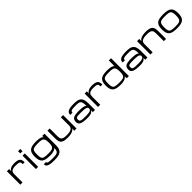

<svg xmlns="http://www.w3.org/2000/svg" viewBox="663 -3123 5701 5701"><g transform="rotate(-45 3513.5 -272.0)"><path d="M546.9 -379.4Q546.9 -414.6 541.7 -437.7Q536.6 -460.9 517.6 -474.9Q498.5 -488.8 461.2 -494.4Q423.8 -500 359.4 -500Q296.4 -500 256.8 -489Q217.3 -478 194.8 -458Q172.4 -438 164.3 -410.2Q156.2 -382.3 156.2 -348.1V0H62.5V-562.5H156.2V-473.1Q161.1 -488.3 174.3 -506.6Q187.5 -524.9 214.4 -540.8Q241.2 -556.6 283.9 -567.4Q326.7 -578.1 390.6 -578.1Q463.9 -578.1 509.8 -565.2Q555.7 -552.2 581.3 -527.1Q606.9 -502 616 -464.8Q625 -427.7 625 -379.4Z M718.8 -562.5H812.5V0H718.8ZM812.5 -656.2H718.8V-750H812.5Z M1296.9 -500Q1242.2 -500 1202.4 -496.6Q1162.6 -493.2 1134.8 -484.4Q1106.9 -475.6 1089.6 -460Q1072.3 -444.3 1062.7 -419.9Q1053.2 -395.5 1050 -361.1Q1046.9 -326.7 1046.9 -280.3Q1046.9 -234.4 1050 -200.4Q1053.2 -166.5 1062.7 -142.3Q1072.3 -118.2 1089.6 -102.5Q1106.9 -86.9 1134.8 -78.1Q1162.6 -69.3 1202.4 -65.9Q1242.2 -62.5 1296.9 -62.5Q1343.8 -62.5 1380.4 -64.7Q1417 -66.9 1444.8 -74.5Q1472.7 -82 1491.9 -96.4Q1511.2 -110.8 1523.4 -135Q1535.6 -159.2 1541.3 -195.1Q1546.9 -231 1546.9 -281.7Q1546.9 -332.5 1541.3 -368.7Q1535.6 -404.8 1523.4 -429Q1511.2 -453.1 1491.9 -467.3Q1472.7 -481.4 1444.8 -488.8Q1417 -496.1 1380.4 -498Q1343.8 -500 1296.9 -500ZM1640.6 -78.1Q1640.6 3.9 1622.1 58.1Q1603.5 112.3 1562.5 145.8Q1521.5 179.2 1456.1 192.4Q1390.6 205.6 1296.9 205.6Q1209 205.6 1149.2 197.8Q1089.4 189.9 1052.7 173.1Q1016.1 156.2 1000.2 129.6Q984.4 103 984.4 64.9H1078.1Q1078.1 84 1088.1 96.2Q1098.1 108.4 1123 115.2Q1147.9 122.1 1190.2 124.8Q1232.4 127.4 1296.9 127.4Q1367.2 127.4 1415 122.3Q1462.9 117.2 1492.2 98.1Q1521.5 79.1 1534.2 40.5Q1546.9 2 1546.9 -62.5Q1540 -50.8 1525.1 -37.1Q1510.3 -23.4 1481.7 -11.7Q1453.1 0 1408.2 7.8Q1363.3 15.6 1296.9 15.6Q1203.1 15.6 1137.7 1.7Q1072.3 -12.2 1031.2 -45.9Q990.2 -79.6 971.7 -136.7Q953.1 -193.8 953.1 -280.3Q953.1 -368.2 971.7 -425.8Q990.2 -483.4 1031.2 -517.1Q1072.3 -550.8 1137.7 -564.5Q1203.1 -578.1 1296.9 -578.1Q1363.3 -578.1 1408.2 -571.3Q1453.1 -564.5 1481.7 -554.2Q1510.3 -543.9 1525.1 -532Q1540 -520 1546.9 -510.3V-562.5H1640.6Z M1859.9 -562.5V-250Q1859.9 -197.8 1867.7 -161.9Q1875.5 -126 1898.9 -104Q1922.4 -82 1965.3 -72.3Q2008.3 -62.5 2078.6 -62.5Q2154.8 -62.5 2203.4 -73.7Q2252 -85 2279.8 -105.5Q2307.6 -126 2318.1 -154.8Q2328.6 -183.6 2328.6 -218.8V-562.5H2422.4V0H2328.6V-93.8Q2321.8 -78.6 2305.7 -60.3Q2289.6 -42 2257.3 -26.4Q2225.1 -10.7 2174.1 0Q2123 10.7 2047.4 10.7Q1984.4 10.7 1939.2 3.2Q1894 -4.4 1862.5 -19.3Q1831.1 -34.2 1812 -56.2Q1793 -78.1 1782.7 -107.2Q1772.5 -136.2 1769 -171.9Q1765.6 -207.5 1765.6 -250L1766.1 -562.5Z M3107.4 -77.1Q3106 -71.3 3085.4 -47.9Q3070.8 -30.3 3046.4 -16.8Q3022 -3.4 2981.2 4.2Q2940.4 11.7 2874 11.7Q2785.6 11.7 2723.1 2.7Q2660.6 -6.3 2621.1 -25.1Q2581.5 -43.9 2563.2 -73.2Q2544.9 -102.5 2544.9 -143.1Q2544.9 -185.5 2554.9 -215.1Q2564.9 -244.6 2584.2 -264.6Q2603.5 -284.7 2630.9 -295.9Q2658.2 -307.1 2693.1 -313Q2728 -318.8 2769.5 -320.3Q2811 -321.8 2857.9 -321.8Q2924.8 -321.8 2969.7 -316.2Q3014.6 -310.5 3043.2 -302Q3071.8 -293.5 3086.4 -283.7Q3101.1 -273.9 3107.4 -265.6Q3107.4 -320.3 3102.8 -358.9Q3098.1 -397.5 3087.6 -423.3Q3077.1 -449.2 3060.5 -464.6Q3043.9 -480 3019.8 -487.8Q2995.6 -495.6 2963.4 -497.8Q2931.2 -500 2889.6 -500Q2825.2 -500 2782.7 -496.8Q2740.2 -493.7 2715.3 -484.4Q2690.4 -475.1 2680.2 -458.7Q2669.9 -442.4 2669.9 -416H2576.2Q2576.2 -460.4 2592 -491.2Q2607.9 -522 2644.8 -541.3Q2681.6 -560.5 2741.7 -569.3Q2801.8 -578.1 2889.6 -578.1Q2975.6 -578.1 3035.2 -564Q3094.7 -549.8 3131.6 -514.2Q3168.5 -478.5 3184.8 -418.2Q3201.2 -357.9 3201.2 -265.6V0H3107.4ZM2889.6 -62.5Q2951.7 -62.5 2993.4 -68.4Q3035.2 -74.2 3060.5 -85.9Q3085.9 -97.7 3096.7 -115.2Q3107.4 -132.8 3107.4 -156.2Q3107.4 -179.7 3095 -196Q3082.5 -212.4 3053.5 -222.7Q3024.4 -232.9 2976.6 -237.5Q2928.7 -242.2 2858.4 -242.2Q2788.1 -242.2 2744.9 -239.7Q2701.7 -237.3 2678.2 -228.5Q2654.8 -219.7 2646.7 -202.6Q2638.7 -185.5 2638.7 -156.2Q2638.7 -127 2647.2 -108.6Q2655.8 -90.3 2682.1 -80.1Q2708.5 -69.8 2758.1 -66.2Q2807.6 -62.5 2889.6 -62.5Z M3810.5 -379.4Q3810.5 -414.6 3805.4 -437.7Q3800.3 -460.9 3781.2 -474.9Q3762.2 -488.8 3724.9 -494.4Q3687.5 -500 3623 -500Q3560.1 -500 3520.5 -489Q3481 -478 3458.5 -458Q3436 -438 3428 -410.2Q3419.9 -382.3 3419.9 -348.1V0H3326.2V-562.5H3419.9V-473.1Q3424.8 -488.3 3438 -506.6Q3451.2 -524.9 3478 -540.8Q3504.9 -556.6 3547.6 -567.4Q3590.3 -578.1 3654.3 -578.1Q3727.5 -578.1 3773.4 -565.2Q3819.3 -552.2 3845 -527.1Q3870.6 -502 3879.6 -464.8Q3888.7 -427.7 3888.7 -379.4Z M4279.3 10.7Q4185.5 10.7 4120.1 -2.9Q4054.7 -16.6 4013.7 -49.8Q3972.7 -83 3954.1 -139.2Q3935.5 -195.3 3935.5 -280.3Q3935.5 -368.2 3954.1 -425.8Q3972.7 -483.4 4013.7 -517.1Q4054.7 -550.8 4120.1 -564.5Q4185.5 -578.1 4279.3 -578.1Q4345.7 -578.1 4390.6 -571.3Q4435.5 -564.5 4464.1 -554.2Q4492.7 -543.9 4507.6 -532Q4522.5 -520 4529.3 -509.8V-750H4623V0H4529.3V-83.5Q4529.3 -83.5 4505.9 -55.7Q4485.4 -35.6 4460.4 -23.4Q4435.5 -11.2 4390.6 -0.2Q4345.7 10.7 4279.3 10.7ZM4279.3 -62.5Q4326.2 -62.5 4362.8 -64.7Q4399.4 -66.9 4427.2 -74.2Q4455.1 -81.5 4474.4 -95.9Q4493.7 -110.4 4505.9 -134.3Q4518.1 -158.2 4523.7 -193.6Q4529.3 -229 4529.3 -278.8Q4529.3 -330.6 4523.7 -366.9Q4518.1 -403.3 4505.9 -428Q4493.7 -452.6 4474.4 -466.8Q4455.1 -481 4427.2 -488.5Q4399.4 -496.1 4362.8 -498Q4326.2 -500 4279.3 -500Q4224.6 -500 4184.8 -496.6Q4145 -493.2 4117.2 -484.4Q4089.4 -475.6 4072 -460Q4054.7 -444.3 4045.2 -419.9Q4035.6 -395.5 4032.5 -361.1Q4029.3 -326.7 4029.3 -280.3Q4029.3 -234.4 4032.5 -200.4Q4035.6 -166.5 4045.2 -142.3Q4054.7 -118.2 4072 -102.5Q4089.4 -86.9 4117.2 -78.1Q4145 -69.3 4184.8 -65.9Q4224.6 -62.5 4279.3 -62.5Z M5308.1 -77.1Q5306.6 -71.3 5286.1 -47.9Q5271.5 -30.3 5247.1 -16.8Q5222.7 -3.4 5181.9 4.2Q5141.1 11.7 5074.7 11.7Q4986.3 11.7 4923.8 2.7Q4861.3 -6.3 4821.8 -25.1Q4782.2 -43.9 4763.9 -73.2Q4745.6 -102.5 4745.6 -143.1Q4745.6 -185.5 4755.6 -215.1Q4765.6 -244.6 4784.9 -264.6Q4804.2 -284.7 4831.5 -295.9Q4858.9 -307.1 4893.8 -313Q4928.7 -318.8 4970.2 -320.3Q5011.7 -321.8 5058.6 -321.8Q5125.5 -321.8 5170.4 -316.2Q5215.3 -310.5 5243.9 -302Q5272.5 -293.5 5287.1 -283.7Q5301.8 -273.9 5308.1 -265.6Q5308.1 -320.3 5303.5 -358.9Q5298.8 -397.5 5288.3 -423.3Q5277.8 -449.2 5261.2 -464.6Q5244.6 -480 5220.5 -487.8Q5196.3 -495.6 5164.1 -497.8Q5131.8 -500 5090.3 -500Q5025.9 -500 4983.4 -496.8Q4940.9 -493.7 4916 -484.4Q4891.1 -475.1 4880.9 -458.7Q4870.6 -442.4 4870.6 -416H4776.9Q4776.9 -460.4 4792.7 -491.2Q4808.6 -522 4845.5 -541.3Q4882.3 -560.5 4942.4 -569.3Q5002.4 -578.1 5090.3 -578.1Q5176.3 -578.1 5235.8 -564Q5295.4 -549.8 5332.3 -514.2Q5369.1 -478.5 5385.5 -418.2Q5401.9 -357.9 5401.9 -265.6V0H5308.1ZM5090.3 -62.5Q5152.3 -62.5 5194.1 -68.4Q5235.8 -74.2 5261.2 -85.9Q5286.6 -97.7 5297.4 -115.2Q5308.1 -132.8 5308.1 -156.2Q5308.1 -179.7 5295.7 -196Q5283.2 -212.4 5254.2 -222.7Q5225.1 -232.9 5177.2 -237.5Q5129.4 -242.2 5059.1 -242.2Q4988.8 -242.2 4945.6 -239.7Q4902.3 -237.3 4878.9 -228.5Q4855.5 -219.7 4847.4 -202.6Q4839.4 -185.5 4839.4 -156.2Q4839.4 -127 4847.9 -108.6Q4856.4 -90.3 4882.8 -80.1Q4909.2 -69.8 4958.7 -66.2Q5008.3 -62.5 5090.3 -62.5Z M6089.4 0V-312.5Q6089.4 -364.7 6081.5 -400.6Q6073.7 -436.5 6050.3 -458.5Q6026.9 -480.5 5983.9 -490.2Q5940.9 -500 5870.6 -500Q5794.4 -500 5745.8 -488.8Q5697.3 -477.5 5669.4 -457Q5641.6 -436.5 5631.1 -407.7Q5620.6 -378.9 5620.6 -343.8V0H5526.9V-562.5H5620.6V-468.8Q5630.9 -492.7 5649.9 -510Q5668.9 -527.3 5692.9 -539.6Q5716.8 -551.8 5744.6 -559.3Q5772.5 -566.9 5800.3 -571Q5828.1 -575.2 5854.2 -576.7Q5880.4 -578.1 5901.9 -578.1Q5964.4 -578.1 6009.5 -570.3Q6054.7 -562.5 6086.2 -547.4Q6117.7 -532.2 6136.7 -509.8Q6155.8 -487.3 6166.3 -457.8Q6176.8 -428.2 6180.2 -391.8Q6183.6 -355.5 6183.6 -312.5L6183.1 0Z M6293 -285.2Q6293 -371.6 6311.5 -428.2Q6330.1 -484.9 6371.1 -518.1Q6412.1 -551.3 6477.5 -564.7Q6543 -578.1 6636.7 -578.1Q6730.5 -578.1 6795.9 -564.7Q6861.3 -551.3 6902.3 -518.1Q6943.4 -484.9 6961.9 -428.2Q6980.5 -371.6 6980.5 -285.2Q6980.5 -198.7 6961.9 -141.6Q6943.4 -84.5 6902.3 -50.8Q6861.3 -17.1 6795.9 -3.2Q6730.5 10.7 6636.7 10.7Q6543 10.7 6477.5 -3.2Q6412.1 -17.1 6371.1 -50.8Q6330.1 -84.5 6311.5 -141.6Q6293 -198.7 6293 -285.2ZM6386.7 -285.2Q6386.7 -238.3 6390.1 -203.6Q6393.6 -168.9 6403.1 -144Q6412.6 -119.1 6429.7 -103.5Q6446.8 -87.9 6474.6 -78.6Q6502.4 -69.3 6542.2 -65.9Q6582 -62.5 6636.7 -62.5Q6683.6 -62.5 6720.5 -64.7Q6757.3 -66.9 6784.9 -74.7Q6812.5 -82.5 6832 -96.9Q6851.6 -111.3 6863.5 -136.2Q6875.5 -161.1 6881.1 -197.5Q6886.7 -233.9 6886.7 -285.2Q6886.7 -335.4 6881.1 -370.8Q6875.5 -406.2 6863.5 -430.2Q6851.6 -454.1 6832 -468Q6812.5 -481.9 6784.9 -489Q6757.3 -496.1 6720.5 -498Q6683.6 -500 6636.7 -500Q6589.8 -500 6553 -498Q6516.1 -496.1 6488.5 -489Q6460.9 -481.9 6441.4 -468Q6421.9 -454.1 6409.9 -430.2Q6397.9 -406.2 6392.3 -370.8Q6386.7 -335.4 6386.7 -285.2Z"/></g></svg>

Font: Michroma
Style: Regular
Weight: 400
Version: Version 1.000